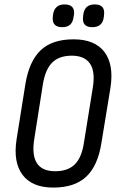

<svg xmlns="http://www.w3.org/2000/svg" viewBox="-20 -841 530 869"><path d="M221 8Q126 8 82.5 -49Q39 -106 55 -210L95 -461Q112 -564 164 -613.5Q216 -663 313 -663Q409 -663 452.5 -606Q496 -549 480 -444L439 -194Q423 -91 370.5 -41.5Q318 8 221 8ZM230 -66Q287 -66 318.5 -97Q350 -128 360 -196L400 -444Q412 -518 387 -553.5Q362 -589 305 -589Q248 -589 216.5 -558Q185 -527 174 -459L135 -211Q112 -66 230 -66ZM398 -718Q350 -718 356 -765L357 -775Q363 -821 409 -821Q456 -821 451 -775L450 -765Q445 -718 398 -718ZM262 -718Q214 -718 219 -765L220 -775Q227 -821 272 -821Q320 -821 315 -775L313 -765Q308 -718 262 -718Z"/></svg>

Font: Sofia Sans Condensed Medium
Style: Italic
Weight: 500
Italic angle: -9°
Designer: Botio Nikoltchev, Ani Petrova
Foundry: lettersoup
Version: Version 4.101; ttfautohint (v1.8.4.7-5d5b)